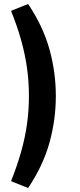

<svg xmlns="http://www.w3.org/2000/svg" viewBox="-20 -741 398 956"><path d="M120 195 35 161Q66 83 85.5 13.5Q105 -56 114.5 -123.5Q124 -191 124 -263Q124 -335 114.5 -402.5Q105 -470 85.5 -540Q66 -610 35 -687L120 -721Q194 -611 226 -496.5Q258 -382 258 -263Q258 -144 226 -29.5Q194 85 120 195Z"/></svg>

Font: Nunito Sans 12pt ExtraLight
Style: Regular
Weight: 200
Designer: Vernon Adams
Foundry: Vernon Adams
Version: Version 3.101;gftools[0.9.27]